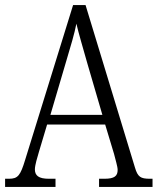

<svg xmlns="http://www.w3.org/2000/svg" viewBox="-20 -734 619 754"><path d="M0 0H198V-32H172C131 -32 117 -45 117 -69C117 -85 127 -118 133 -138L165 -245H393L428 -129C433 -108 442 -80 442 -67C442 -43 430 -32 390 -32H369V0H579V-32H569C532 -32 521 -39 510 -76L316 -714H267L79 -107C60 -44 50 -32 15 -32H0ZM178 -283 241 -497C257 -550 273 -604 280 -641C289 -602 305 -549 323 -485L382 -283Z"/></svg>

Font: Noto Serif Georgian Condensed Light
Style: Regular
Weight: 300
Width: 3
Designer: Monotype Design Team, Akaki Razmadze
Foundry: Google LLC
Version: Version 2.003